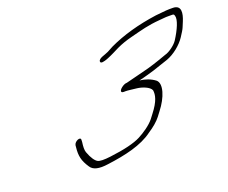

<svg xmlns="http://www.w3.org/2000/svg" viewBox="-101 -780 1087 916"><g transform="rotate(-20 442.5 -322.0)"><path d="M435.9 -500C434.3 -475 510.2 -516 540.6 -531C563.9 -542 589.6 -551 617.8 -558C677 -573 709.4 -583 771 -588L794 -590C801.5 -591 808.5 -591 813.5 -591H830.5C844.5 -591 844.5 -591 847.6 -581C853.7 -561 835 -517 805.4 -471C793 -452 760.6 -428 739.6 -423C687.6 -404 649.3 -392 624.1 -386C582.2 -376 555.9 -368 521.2 -360H520C505.6 -360 477.6 -339 482.4 -329C486.1 -321 498.7 -326 513.1 -324C519.7 -323 535.9 -322 558.1 -319C584 -316 619.5 -303 627.4 -284C631.3 -260 624.9 -229 585.8 -179L569.8 -158C550.8 -134 514.4 -109 485.2 -94C454.1 -78 402 -65 328.3 -56C294.9 -52 273.9 -52 262.8 -58C251.8 -64 237.7 -82 225.4 -116C221.3 -128 221.7 -145 225 -168L225.4 -179C225.8 -196 193.4 -183 190 -164L189.1 -154C184.4 -112 190.1 -85 214.9 -48C228.1 -26 257.6 -19 305.1 -26C396.9 -38 481.3 -57 539.1 -100C568.3 -119 590.4 -138 605.2 -157L621.8 -179C664.5 -233 686.1 -298 658.9 -321C636.6 -338 609.5 -347 582.5 -350C596.2 -353 610.6 -357 625 -361L659.7 -371C683 -378 714.1 -390 737.4 -397C777.8 -411 817.6 -445 837.9 -476C849.7 -494 858.6 -508 862.5 -518L873.3 -544C888.1 -580 895.3 -621 849.3 -621H832.3C813.3 -621 778.8 -616 761.9 -615C669 -602 587 -579 517.1 -546L487.2 -530C469.9 -521 437 -516 435.9 -500Z"/></g></svg>

Font: MewTooHand
Style: UltimateItaWide
Weight: 400
Designer: Mew Too, Robert Jablonski
Version: Version 0.77